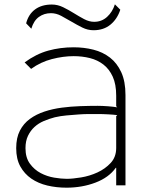

<svg xmlns="http://www.w3.org/2000/svg" viewBox="-20 -858 686 889"><path d="M537 -813Q523 -770 491.5 -744Q460 -718 413 -718Q386 -718 361 -730.5Q336 -743 311.5 -757.5Q287 -772 263.5 -784.5Q240 -797 216 -797Q184 -797 160 -779.5Q136 -762 125 -725L101 -750Q112 -792 142.5 -814.5Q173 -837 220 -837Q247 -837 272.5 -824.5Q298 -812 322 -797Q346 -782 369.5 -769.5Q393 -757 416 -757Q451 -757 476 -780Q501 -803 512 -838ZM561 -418V0H518V-81H516Q484 -36 422 -12.5Q360 11 288 11Q241 11 199 1Q157 -9 125 -31Q93 -53 74 -87.5Q55 -122 55 -172Q55 -220 72 -253Q89 -286 118.5 -307.5Q148 -329 186 -341.5Q224 -354 266 -359.5Q308 -365 351 -366.5Q394 -368 432 -368Q453 -368 479.5 -366Q506 -364 523 -361L518 -366V-415Q518 -468 502 -503Q486 -538 459 -559Q432 -580 396.5 -589Q361 -598 321 -598Q273 -598 220.5 -584.5Q168 -571 124 -539L94 -569Q147 -608 203 -623.5Q259 -639 321 -639Q369 -639 412.5 -628Q456 -617 489 -591.5Q522 -566 541.5 -523.5Q561 -481 561 -418ZM523 -325Q515 -326 504.5 -327Q494 -328 482 -328.5Q470 -329 459 -329.5Q448 -330 440 -330Q419 -330 394 -330Q369 -330 343 -328Q315 -326 287.5 -323.5Q260 -321 234 -315Q207 -308 182.5 -297.5Q158 -287 139.5 -270Q121 -253 109.5 -229Q98 -205 98 -172Q98 -128 118.5 -100Q139 -72 168.5 -56.5Q198 -41 231 -35.5Q264 -30 289 -30Q316 -30 355.5 -36.5Q395 -43 431 -59.5Q467 -76 492.5 -103.5Q518 -131 518 -173V-320Z"/></svg>

Font: TypoPRO Sinkin Sans
Style: 200 X Light
Weight: 200
Designer: Keith Bates
Foundry: K-Type
Version: Sinkin Sans (version 1.0)  by Keith Bates   •   © 2014   www